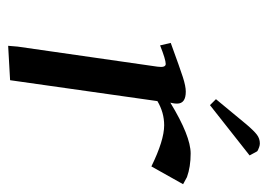

<svg xmlns="http://www.w3.org/2000/svg" viewBox="-116 -556 676 485"><g transform="rotate(90 222.5 -313.0)"><path d="M87.9 -405.8Q151.9 -429.2 174.6 -436.5Q197.3 -443.8 210.9 -443.8Q241.2 -443.8 241.2 -421.9Q241.2 -416 240.2 -411.1L238.8 -404.8Q323.2 -456.1 367.2 -456.1Q400.9 -456.1 426.8 -446.8L444.8 -437L399.9 -356.9Q334 -389.2 295.9 -389.2Q263.7 -389.2 234.9 -372.1L182.1 0L95.2 4.9L97.2 -19L147.9 -372.1Q150.9 -393.1 141.1 -393.1Q129.9 -393.1 94.2 -378.9ZM230 -520 293.9 -597.2Q310.1 -616.2 319.8 -623.5Q329.6 -630.9 341.8 -630.9Q346.2 -630.9 351.1 -629.2Q356 -627.4 358.9 -626L361.8 -624L372.1 -605L245.1 -504.9Z"/></g></svg>

Font: Dehuti
Style: Bold-Italic
Weight: 700
Version: Version 1.2